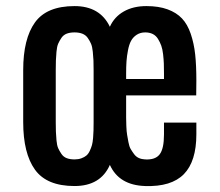

<svg xmlns="http://www.w3.org/2000/svg" viewBox="-20 -606 725 634"><path d="M56.6 -203.1V-374.5Q56.6 -478 95.5 -532Q134.3 -585.9 226.1 -585.9Q310.1 -585.9 342.8 -517.6Q357.4 -550.3 388.7 -568.1Q419.9 -585.9 463.4 -585.9Q503.9 -585.9 533.2 -575.2Q562.5 -564.5 580.8 -545.2Q599.1 -525.9 609.9 -494.1Q620.6 -462.4 624.5 -426.3Q628.4 -390.1 628.4 -339.8L627.9 -291H396.5V-255.4Q396.5 -252.4 396.5 -246.1Q396.5 -227.1 396.5 -217Q396.5 -207 397.2 -189.2Q397.9 -171.4 399.7 -161.1Q401.4 -150.9 404.1 -136.5Q406.7 -122.1 411.6 -113.8Q416.5 -105.5 422.9 -96.9Q429.2 -88.4 438.5 -84.2Q447.8 -80.1 459 -79.6Q492.7 -77.6 507.1 -96.2Q521.5 -114.7 521.5 -162.1V-201.2H628.4V-162.6Q628.4 -73.2 587.2 -31Q545.9 11.2 459 8.3Q373 5.4 342.8 -61.5Q312 8.3 226.1 8.3Q134.3 8.3 95.5 -45.7Q56.6 -99.6 56.6 -203.1ZM164.1 -203.1Q164.1 -182.6 164.6 -171.1Q165 -159.7 166.5 -142.8Q168 -126 172.1 -116.7Q176.3 -107.4 182.9 -97.7Q189.5 -87.9 200.4 -83.7Q211.4 -79.6 226.1 -79.6Q238.8 -79.6 248.8 -83.3Q258.8 -86.9 265.4 -92.5Q272 -98.1 276.6 -108.2Q281.2 -118.2 283.7 -127Q286.1 -135.7 287.4 -150.6Q288.6 -165.5 288.8 -175.8Q289.1 -186 289.1 -203.1V-374.5Q289.1 -395 288.6 -406.7Q288.1 -418.5 286.4 -435.3Q284.7 -452.1 280.5 -461.7Q276.4 -471.2 269.8 -480.7Q263.2 -490.2 252.2 -494.6Q241.2 -499 226.1 -499Q211.4 -499 200.4 -494.9Q189.5 -490.7 182.9 -481Q176.3 -471.2 172.1 -461.7Q168 -452.1 166.5 -435.3Q165 -418.5 164.6 -406.7Q164.1 -395 164.1 -374.5ZM396.5 -345.2H521.5V-362.8Q521.5 -382.3 521 -395.8Q520.5 -409.2 518.6 -426.5Q516.6 -443.8 512.5 -455.3Q508.3 -466.8 501.7 -477.5Q495.1 -488.3 484.4 -493.7Q473.6 -499 459.5 -499Q443.4 -499 431.4 -491.2Q419.4 -483.4 412.8 -471.2Q406.2 -459 402.6 -439.9Q398.9 -420.9 397.7 -403.6Q396.5 -386.2 396.5 -363.3Z"/></svg>

Font: Oswald Regular
Style: Regular
Weight: 400
Designer: Vernon Adams
Foundry: Vernon Adams
Version: 3.0; ttfautohint (v0.95) -l 8 -r 50 -G 200 -x 0 -w "G" -W -c